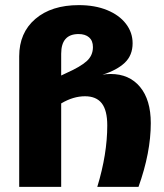

<svg xmlns="http://www.w3.org/2000/svg" viewBox="-20 -730 642 750"><path d="M569 -249Q569 -134 521 0H360Q399 -128 399 -240Q399 -299 377.5 -326.5Q356 -354 312 -354Q266 -354 219 -326V0H55V-510Q55 -602 118 -656Q181 -710 288 -710Q351 -710 398.5 -690.5Q446 -671 472 -637Q498 -603 498 -561Q498 -514 467.5 -485Q437 -456 380 -438Q394 -441 412 -441Q485 -441 527 -390.5Q569 -340 569 -249ZM343 -546Q343 -571 328 -584Q313 -597 287 -597Q219 -597 219 -520V-435L240 -445Q294 -469 318.5 -491Q343 -513 343 -546Z"/></svg>

Font: FiraGOUPP
Style: Bold
Weight: 700
Designer: bBox Type
Foundry: bBox Type GmbH
Version: Version 1.001